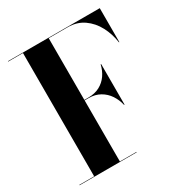

<svg xmlns="http://www.w3.org/2000/svg" viewBox="-174 -878 951 1005"><g transform="rotate(-30 301.0 -375.0)"><path d="M429 -248Q421.5 -281.5 402.8 -309.8Q384 -338 354.5 -354.8Q325 -371.5 287 -371.5H222V-374.5H287Q325.5 -374.5 354.8 -390Q384 -405.5 402.8 -432.5Q421.5 -459.5 429 -493H432V-248ZM572 -750V-545H569.5Q562 -598.5 537.8 -644.5Q513.5 -690.5 473 -719Q432.5 -747.5 376.5 -747.5H262V-2.5H362V0H17V-2.5H106.5V-747.5H17V-750Z"/></g></svg>

Font: Bodoni Moda 72pt
Style: Bold
Weight: 700
Designer: Owen Earl
Foundry: indestructible type
Version: Version 2.004